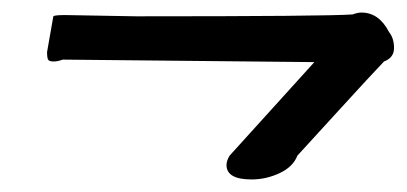

<svg xmlns="http://www.w3.org/2000/svg" viewBox="-20 -309 648 306"><path d="M84 -285 197 -283Q500 -283 542 -286Q550 -289 556 -289Q584 -289 600 -258Q608 -248 608 -232.5Q608 -217 592 -211Q570 -188 523.5 -137Q477 -86 454 -61Q447 -43 425.5 -33Q404 -23 381 -23Q341 -23 341 -46Q341 -53 346 -61Q464 -191 481 -210Q92 -214 80 -214Q72 -211 65.5 -211Q59 -211 57 -213.5Q55 -216 55 -226L65 -283Q67 -285 84 -285Z"/></svg>

Font: Mr Dafoe
Style: Regular
Weight: 400
Designer: Alejandro Paul
Foundry: Alejandro Paul
Version: Version 1.000